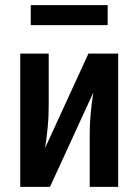

<svg xmlns="http://www.w3.org/2000/svg" viewBox="-20 -729 540 749"><path d="M59 0V-520H170V-312Q170 -272 166 -231.5Q162 -191 156 -152L325 -520H441V0H330V-208Q330 -248 334 -288.5Q338 -329 344 -368L175 0ZM100 -631V-709H400V-631Z"/></svg>

Font: Iosevka Term Curly
Style: Bold
Weight: 700
Designer: Belleve Invis
Foundry: Belleve Invis
Version: Version 32.3.0